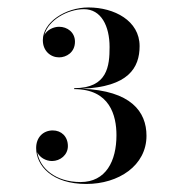

<svg xmlns="http://www.w3.org/2000/svg" viewBox="-20 -932 490 502"><path d="M363 -577C363 -640 322.5 -695 194.5 -700C315.5 -705 345 -754.5 345 -811.5C345 -878 278.5 -912.5 211.5 -912.5C150.5 -912.5 92 -873.5 92 -827C92 -798.5 112.5 -782 134.5 -782C153.5 -782 176 -795 176 -823C176 -847.5 156 -862 134.5 -862C120 -862 103 -854 96 -840.5C106 -879.5 157 -908 199.5 -908C244.5 -908 266.5 -864 266.5 -809C266.5 -760 261.5 -701.5 174 -701.5V-699C267.5 -699 284.5 -629.5 284.5 -578.5C284.5 -511 257 -456 190.5 -456C125.5 -456 84 -492 77.5 -534C83.5 -520.5 99.5 -511 116 -511C137.5 -511 157.5 -527 157.5 -550C157.5 -575.5 140 -591 118 -591C93.5 -591 74.5 -573.5 74.5 -545C74.5 -498.5 116.5 -451 205.5 -451C290 -451 363 -499 363 -577Z"/></svg>

Font: Bodoni* 48pt Medium
Style: Regular
Weight: 500
Version: Version 2.3